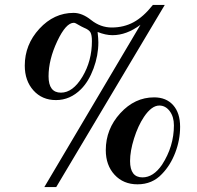

<svg xmlns="http://www.w3.org/2000/svg" viewBox="-20 -726 797 775"><path d="M707 -214Q707 -161 687.5 -110Q668 -59 634 -24Q595 18 535 18Q478 18 442.5 -20.5Q407 -59 407 -120Q407 -205 465.5 -269Q524 -333 602 -333Q651 -333 679 -301.5Q707 -270 707 -214ZM682 -220Q682 -255 665 -277.5Q648 -300 623 -300Q592 -300 561 -254Q537 -218 521 -167Q505 -116 505 -76Q505 -10 555 -10Q599 -10 634 -61Q682 -135 682 -220ZM645 -706 207 29H159L547 -626Q491 -584 434 -584Q406 -584 374 -597Q377 -569 377 -555Q377 -502 357.5 -449.5Q338 -397 307 -366Q263 -322 206 -322Q150 -322 115 -361Q80 -400 80 -461Q80 -546 139 -610Q198 -674 277 -674Q312 -674 348 -645Q386 -615 431 -615Q480 -615 519.5 -636.5Q559 -658 597 -706ZM351 -560Q351 -585 345 -595.5Q339 -606 319 -614Q308 -619 298 -625Q284 -634 278 -634Q246 -634 211 -559.5Q176 -485 176 -418Q176 -352 226 -352Q274 -352 312.5 -416Q351 -480 351 -560Z"/></svg>

Font: STIX
Style: Bold Italic
Weight: 700
Italic angle: -16.33°
Designer: MicroPress Inc., with final additions and corrections provided by Coen Hoffman, Elsevier (retired)
Version: Version 1.1.1